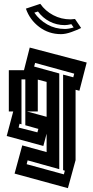

<svg xmlns="http://www.w3.org/2000/svg" viewBox="-20 -758 487 1001"><path d="M15 -49 49 -177H26V-392H105L135 -510L432 -432L394 -285L374 -290V77L334 223L56 147L96 0L223 35V-61L206 3ZM289 124 124 78 119 98 313 151 318 132 309 129V-369L362 -355L367 -374L163 -430L158 -411L289 -375ZM112 -105V-344H92V-110L82 -113L77 -93L175 -68L180 -86ZM120 -177 223 -149V-331L177 -343V-177ZM371 -659 403 -612Q383 -602 352.5 -591Q322 -580 298 -580Q234 -580 184.5 -617.5Q135 -655 115 -713L190 -738Q216 -701 257.5 -679Q299 -657 348 -657Q353 -657 359 -658Q365 -659 371 -659ZM352 -632Q330 -627 318 -627Q275 -627 238.5 -646Q202 -665 178 -698L159 -692Q185 -654 226.5 -630.5Q268 -607 318 -607Q338 -607 364 -615Z"/></svg>

Font: Blaka Hollow
Style: Regular
Weight: 400
Designer: Mohamed Gaber
Foundry: Kief Type Foundry
Version: Version 1.003; ttfautohint (v1.8.4.7-5d5b)